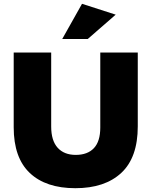

<svg xmlns="http://www.w3.org/2000/svg" viewBox="-20 -976 798 1009"><path d="M376 13Q531 13 617.5 -67.5Q704 -148 704 -312V-700H507V-306Q507 -233 473.5 -197.5Q440 -162 378 -162Q317 -162 283 -199.5Q249 -237 249 -311V-700H52V-307Q52 -147 136.5 -67Q221 13 376 13ZM307 -771H441L588 -899L411 -956Z"/></svg>

Font: Geom Black
Style: Bold
Weight: 900
Version: Version 1.102